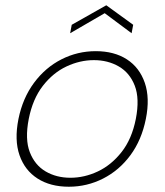

<svg xmlns="http://www.w3.org/2000/svg" viewBox="-20 -701 624 728"><path d="M241 7Q171 7 122.5 -24Q74 -55 54 -112.5Q34 -170 50 -250Q66 -329 109 -387Q152 -445 213 -476Q274 -507 343 -507Q413 -507 461 -476Q509 -445 529 -387Q549 -329 533 -250Q517 -170 474.5 -112.5Q432 -55 371 -24Q310 7 241 7ZM247 -27Q300 -27 351 -51Q402 -75 441 -124.5Q480 -174 495 -250Q510 -327 491 -376Q472 -425 430.5 -449Q389 -473 336 -473Q283 -473 232 -449Q181 -425 142.5 -375.5Q104 -326 89 -250Q74 -173 93 -124Q112 -75 153 -51Q194 -27 247 -27ZM479 -575 377 -651 246 -575 252 -607 383 -681 485 -607Z"/></svg>

Font: Albert Sans ExtraLight
Style: Italic
Weight: 250
Italic angle: -11.25°
Designer: Andreas Rasmussen
Foundry: a.Foundry
Version: Version 1.025